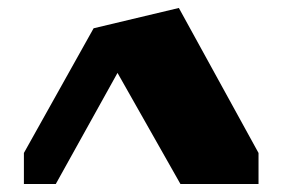

<svg xmlns="http://www.w3.org/2000/svg" viewBox="-20 -757 709 482"><path d="M629 -295H433L275 -574L120 -295H40V-373L215 -686L429 -737L629 -373Z"/></svg>

Font: Inknut Antiqua Black
Style: Regular
Weight: 900
Designer: Claus Eggers Sørensen
Foundry: Claus Eggers Sørensen
Version: Version 1.003; ttfautohint (v1.8.2) -l 8 -r 50 -G 200 -x 14 